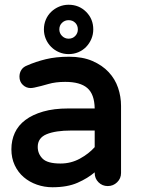

<svg xmlns="http://www.w3.org/2000/svg" viewBox="-20 -769 595 809"><path d="M28 -140Q28 -178 42.5 -209.5Q57 -241 87 -263.5Q117 -286 162 -299Q207 -312 268 -312H379Q378 -372 348 -398Q318 -424 255 -424Q214 -424 183.5 -415Q153 -406 125 -400Q115 -398 109 -398Q90 -398 76 -411.5Q62 -425 62 -446Q62 -462 70 -474.5Q78 -487 94 -493Q130 -509 173 -519.5Q216 -530 271 -530Q328 -530 369.5 -512Q411 -494 438 -465Q465 -436 477.5 -399Q490 -362 490 -323V-40Q490 -17 473.5 -1Q457 15 434 15Q411 15 395 -1Q379 -17 379 -40V-43Q350 -18 307 1Q264 20 201 20Q167 20 135.5 9Q104 -2 80 -22.5Q56 -43 42 -73Q28 -103 28 -140ZM165 -645Q165 -667 173 -686Q181 -705 195.5 -719Q210 -733 229 -741Q248 -749 269 -749Q313 -749 343 -719Q373 -689 373 -645Q373 -624 365 -605Q357 -586 343 -571.5Q329 -557 310 -549Q291 -541 269 -541Q248 -541 229 -549Q210 -557 195.5 -571.5Q181 -586 173 -605Q165 -624 165 -645ZM235 -80Q279 -80 316.5 -100.5Q354 -121 379 -149V-219H280Q214 -219 176.5 -203.5Q139 -188 139 -150Q139 -121 159.5 -100.5Q180 -80 235 -80ZM269 -606Q286 -606 297 -617.5Q308 -629 308 -645Q308 -662 297 -673Q286 -684 269 -684Q253 -684 241.5 -673Q230 -662 230 -645Q230 -629 241.5 -617.5Q253 -606 269 -606Z"/></svg>

Font: Varela Round Precious
Style: Medium
Weight: 500
Designer: Joe Prince
Foundry: Joe Prince
Version: Version 1.000